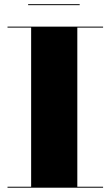

<svg xmlns="http://www.w3.org/2000/svg" viewBox="-20 -874 514 894"><path d="M111 -854.5V-850H351V-854.5ZM15 -4.5V0H460V-4.5H340V-745.5H460V-750H15V-745.5H125V-4.5Z"/></svg>

Font: Bodoni* 36pt Fatface
Style: Regular
Weight: 900
Version: Version 2.3